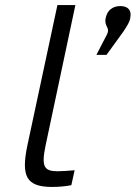

<svg xmlns="http://www.w3.org/2000/svg" viewBox="-20 -730 536 759"><path d="M208 -53C154 -53 143 -71 160 -154L278 -710H207L88 -154C63 -33 84 9 186 9C211 9 237 7 262 2L275 -57C253 -55 224 -53 208 -53ZM361 -513H401L469 -607C484 -630 492 -643 495 -658V-660C501 -688 487 -706 456 -706C424 -706 404 -688 398 -660C390 -623 417 -624 403 -594Z"/></svg>

Font: LT Wave Text Light Italic
Style: Regular
Weight: 300
Designer: Daniel Lyons
Version: Version 2.5 (Glyphs App)